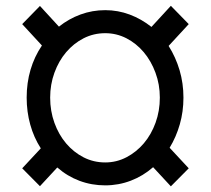

<svg xmlns="http://www.w3.org/2000/svg" viewBox="-20 -638 737 671"><path d="M515.1 -53.7Q480 -22.9 437.3 -6.6Q394.5 9.8 347.7 9.8Q300.3 9.8 257.8 -6.1Q215.3 -22 180.2 -52.7L119.6 12.7L57.6 -49.8L122.6 -119.6Q98.1 -157.7 85.7 -202.6Q73.2 -247.6 73.2 -296.9Q73.2 -348.6 86.7 -394.3Q100.1 -439.9 126.5 -479L57.6 -553.7L119.6 -617.2L186 -544.9Q220.2 -572.3 261.5 -587.4Q302.7 -602.5 347.7 -602.5Q392.1 -602.5 433.1 -587.2Q474.1 -571.8 509.3 -543.9L577.1 -617.7L639.6 -553.7L569.3 -477.5Q594.2 -438 607.7 -392.3Q621.1 -346.7 621.1 -296.9Q621.1 -248 608.4 -203.6Q595.7 -159.2 572.8 -121.6L639.6 -49.8L577.1 13.2ZM155.3 -296.9Q155.3 -250 170.2 -208.7Q185.1 -167.5 211.2 -136.7Q237.3 -106 272.2 -88.1Q307.1 -70.3 347.7 -70.3Q387.2 -70.3 421.9 -88.4Q456.5 -106.4 482.7 -137.2Q508.8 -168 523.7 -209.2Q538.6 -250.5 538.6 -296.9Q538.6 -342.8 523.4 -383.8Q508.3 -424.8 482.4 -455.6Q456.5 -486.3 421.9 -504.2Q387.2 -522 347.7 -522Q307.1 -522 272.2 -504.2Q237.3 -486.3 211.2 -455.6Q185.1 -424.8 170.2 -383.8Q155.3 -342.8 155.3 -296.9Z"/></svg>

Font: Ufes Sans
Style: Regular
Weight: 400
Designer: Ricardo Esteves, Filipe Motta, Cassio Ferreira, Ana Quintelato & Breno Mello
Foundry: ProDesignUfes - Ricardo Esteves, Filipe Motta, Cassio Ferreira, Ana Quintelato & Breno Mello (This is a derivative work,
Version: Version 2.0